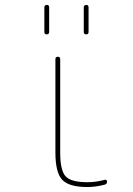

<svg xmlns="http://www.w3.org/2000/svg" viewBox="-20 -750 540 780"><path d="M320.3 -620.1V-719.7Q320.3 -729.5 330.1 -730Q339.8 -730.5 339.8 -719.7V-620.1Q339.8 -610.4 330.1 -610.4Q320.3 -610.4 320.3 -620.1ZM160.2 -620.1V-719.7Q160.2 -729.5 169.9 -730Q179.7 -730.5 179.7 -719.7V-620.1Q179.7 -610.4 169.9 -610.4Q160.2 -610.4 160.2 -620.1ZM335 9.8Q259.8 9.8 232.4 -20Q205.1 -49.8 205.1 -129.9V-509.8Q205.1 -519.5 214.8 -519.5Q224.6 -519.5 224.6 -509.8V-129.9Q224.6 -57.6 246.6 -33.7Q268.6 -9.8 335 -9.8Q370.1 -9.8 405.3 -19.5Q409.2 -20.5 412.1 -18.6Q415 -16.6 415 -12.7Q415 -2.9 406.2 0Q369.1 9.8 335 9.8Z"/></svg>

Font: Rounded-L Mgen+ 2m thin
Style: Regular
Weight: 100
Designer: [Source Han Sans]
Ryoko NISHIZUKA  (kana & ideographs); Paul D. Hunt (Latin, Greek & Cyrillic); Wenlong ZHANG  (bopomofo
Version: Version 1.059.20150602